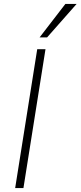

<svg xmlns="http://www.w3.org/2000/svg" viewBox="-20 -955 409 975"><path d="M57 0 169 -705H211L99 0ZM181 -765 312 -935H369L219 -765Z"/></svg>

Font: Mulish ExtraLight
Style: Italic
Weight: 200
Italic angle: -9°
Designer: Vernon Adams
Foundry: Vernon Adams
Version: Version 3.603